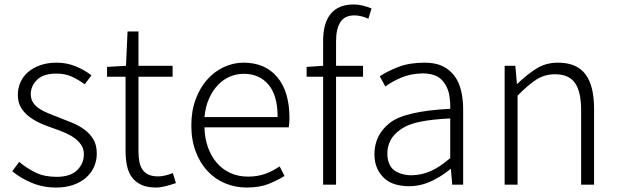

<svg xmlns="http://www.w3.org/2000/svg" viewBox="-20 -828 2776 861"><path d="M231 13Q172 13 121.5 -8.5Q71 -30 35 -60L66 -102Q101 -73 140 -54Q179 -35 234 -35Q295 -35 325.5 -64.5Q356 -94 356 -136Q356 -160 344.5 -177.5Q333 -195 314.5 -208.5Q296 -222 273 -232Q250 -242 227 -250Q197 -260 167.5 -272.5Q138 -285 114 -302.5Q90 -320 75 -344Q60 -368 60 -403Q60 -432 71.5 -458.5Q83 -485 105.5 -504.5Q128 -524 160.5 -535.5Q193 -547 235 -547Q279 -547 319.5 -530.5Q360 -514 390 -490L360 -450Q333 -470 302.5 -484Q272 -498 233 -498Q174 -498 146 -470Q118 -442 118 -406Q118 -384 128.5 -368Q139 -352 156.5 -340.5Q174 -329 196.5 -320Q219 -311 242 -302Q273 -290 303.5 -277.5Q334 -265 358.5 -247Q383 -229 398.5 -203.5Q414 -178 414 -139Q414 -108 402 -80.5Q390 -53 366.5 -32Q343 -11 309 1Q275 13 231 13Z M680 13Q641 13 614.5 1Q588 -11 572 -32.5Q556 -54 549.5 -84.5Q543 -115 543 -152V-484H460V-528L545 -533L552 -687H601V-533H754V-484H601V-148Q601 -123 605 -102.5Q609 -82 619 -67.5Q629 -53 646 -45Q663 -37 690 -37Q705 -37 723 -41.5Q741 -46 755 -52L769 -7Q746 1 722 7Q698 13 680 13Z M1086 13Q1035 13 989.5 -6Q944 -25 910.5 -61Q877 -97 857.5 -148.5Q838 -200 838 -266Q838 -331 857.5 -383Q877 -435 909.5 -471.5Q942 -508 984.5 -527.5Q1027 -547 1072 -547Q1169 -547 1223.5 -482Q1278 -417 1278 -299Q1278 -276 1275 -257H897Q898 -208 912.5 -167.5Q927 -127 952.5 -97.5Q978 -68 1013.5 -52Q1049 -36 1092 -36Q1135 -36 1169.5 -48.5Q1204 -61 1234 -82L1256 -39Q1224 -19 1184 -3Q1144 13 1086 13ZM1225 -303Q1225 -400 1184 -448.5Q1143 -497 1073 -497Q1040 -497 1010 -484Q980 -471 956.5 -446Q933 -421 917 -385Q901 -349 897 -303Z M1632 -744Q1599 -759 1569 -759Q1526 -759 1506.5 -729Q1487 -699 1487 -642V-533H1608V-484H1487V0H1429V-484H1355V-528L1429 -533V-645Q1429 -725 1463.5 -766.5Q1498 -808 1566 -808Q1586 -808 1606.5 -803Q1627 -798 1646 -790Z M1814 7Q1782 7 1753.5 -1Q1725 -9 1704 -28Q1683 -47 1671 -74Q1659 -101 1659 -138Q1660 -223 1727.5 -276.5Q1795 -330 1999 -340Q2000 -368 1995.5 -397.5Q1991 -427 1975.5 -451.5Q1960 -476 1937 -487Q1914 -498 1877 -499Q1822 -498 1779.5 -480Q1737 -462 1708 -440L1683 -486Q1698 -496 1719.5 -507Q1741 -518 1767 -528Q1793 -538 1822.5 -542.5Q1852 -547 1885 -547Q1933 -547 1965.5 -531Q1998 -515 2018.5 -487Q2039 -459 2048 -420.5Q2057 -382 2057 -338V0H2008L2002 -70H2000Q1959 -36 1912 -14.5Q1865 7 1814 7ZM1826 -42Q1871 -43 1911 -60.5Q1951 -78 1999 -119V-297Q1920 -293 1866 -282.5Q1812 -272 1778.5 -249Q1745 -226 1731 -198.5Q1717 -171 1717 -140Q1717 -113 1725.5 -93.5Q1734 -74 1749 -63.5Q1764 -53 1784 -47.5Q1804 -42 1826 -42Z M2243 -533H2291L2298 -452H2300Q2341 -492 2384 -519.5Q2427 -547 2482 -547Q2566 -547 2605 -495.5Q2644 -444 2644 -341V0H2586V-333Q2586 -417 2558.5 -456Q2531 -495 2469 -495Q2422 -495 2385 -471Q2348 -447 2301 -399V0H2243Z"/></svg>

Font: SpoqaHanSans-Light
Style: Regular
Weight: 300
Designer: [Spoqa Han Sans] Dong-huui Kim \uAE40 \uB3D9 \uD718  Younghwa Kang \uAC15 \uC601 \uD654  [Noto Sans] Ryoko NISHIZUKA \u8
Foundry: Spoqa (http://www.spoqa-han-sans.com)
Version: Version 2.000